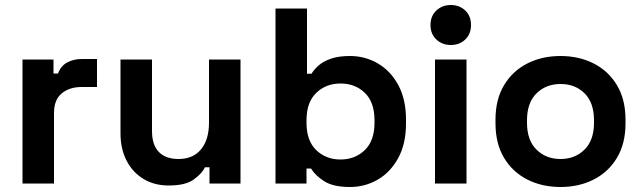

<svg xmlns="http://www.w3.org/2000/svg" viewBox="-20 -734 2568 768"><path d="M70 0V-496H194V-440H212Q223 -470 248.5 -484Q274 -498 308 -498H368V-386H306Q258 -386 227 -360.5Q196 -335 196 -282V0Z M655 8Q597 8 553.5 -18.5Q510 -45 486 -92Q462 -139 462 -200V-496H588V-210Q588 -154 615.5 -126Q643 -98 694 -98Q752 -98 784 -136.5Q816 -175 816 -244V-496H942V0H818V-65H800Q788 -40 755 -16Q722 8 655 8Z M1380 14Q1313 14 1277 -9Q1241 -32 1224 -60H1206V0H1082V-700H1208V-439H1226Q1237 -457 1255.5 -473Q1274 -489 1304.5 -499.5Q1335 -510 1380 -510Q1440 -510 1491 -480.5Q1542 -451 1573 -394Q1604 -337 1604 -256V-240Q1604 -159 1573 -102Q1542 -45 1491 -15.5Q1440 14 1380 14ZM1342 -96Q1400 -96 1439 -133.5Q1478 -171 1478 -243V-253Q1478 -325 1439.5 -362.5Q1401 -400 1342 -400Q1284 -400 1245 -362.5Q1206 -325 1206 -253V-243Q1206 -171 1245 -133.5Q1284 -96 1342 -96Z M1720 0V-496H1846V0ZM1783 -554Q1749 -554 1725.5 -576Q1702 -598 1702 -634Q1702 -670 1725.5 -692Q1749 -714 1783 -714Q1818 -714 1841 -692Q1864 -670 1864 -634Q1864 -598 1841 -576Q1818 -554 1783 -554Z M2222 14Q2148 14 2089 -16Q2030 -46 1996 -103Q1962 -160 1962 -240V-256Q1962 -336 1996 -393Q2030 -450 2089 -480Q2148 -510 2222 -510Q2296 -510 2355 -480Q2414 -450 2448 -393Q2482 -336 2482 -256V-240Q2482 -160 2448 -103Q2414 -46 2355 -16Q2296 14 2222 14ZM2222 -98Q2280 -98 2318 -135.5Q2356 -173 2356 -243V-253Q2356 -323 2318.5 -360.5Q2281 -398 2222 -398Q2164 -398 2126 -360.5Q2088 -323 2088 -253V-243Q2088 -173 2126 -135.5Q2164 -98 2222 -98Z"/></svg>

Font: Space Grotesk
Style: Bold
Weight: 700
Designer: Florian Karsten
Foundry: Florian Karsten
Version: Version 2.000